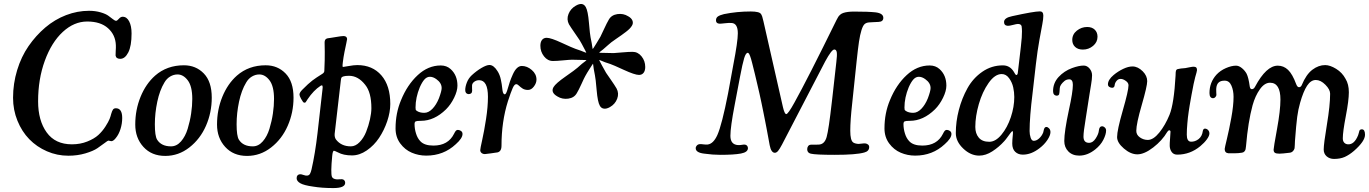

<svg xmlns="http://www.w3.org/2000/svg" viewBox="-20 -767 6859 962"><path d="M322.3 13.2Q266.1 13.2 215.1 -9Q164.1 -31.2 126.7 -69.6Q89.4 -107.9 67.4 -162.1Q45.4 -216.3 45.4 -276.9Q45.4 -348.1 65.9 -415.5Q86.4 -482.9 123 -535.9Q159.7 -588.9 207 -629.2Q254.4 -669.4 311 -691.2Q367.7 -712.9 425.8 -712.9Q458 -712.9 484.4 -705.1Q510.7 -697.3 523.4 -687.7Q536.1 -678.2 546.4 -670.4Q556.6 -662.6 561 -662.6Q566.9 -662.6 575.7 -672.9Q584.5 -683.1 594.7 -683.1Q615.2 -683.1 627.2 -659.9Q639.2 -636.7 639.2 -599.6Q639.2 -536.6 622.8 -504.4Q606.4 -472.2 582.5 -472.2Q562 -472.2 559.1 -488.8Q558.6 -496.1 559.8 -512.2Q561 -528.3 560.5 -540.5Q558.6 -592.3 521.2 -625.7Q483.9 -659.2 417 -659.2Q351.1 -659.2 294.7 -607.2Q238.3 -555.2 204.6 -462.9Q170.9 -370.6 170.9 -259.3Q170.9 -163.1 213.9 -103.5Q256.8 -43.9 340.3 -43.9Q382.3 -43.9 417.2 -57.9Q452.1 -71.8 472.7 -90.6Q493.2 -109.4 508.3 -133.1Q523.4 -156.7 529.1 -171.1Q534.7 -185.5 537.1 -196.3Q541.5 -211.4 546.1 -218Q550.8 -224.6 560.5 -224.6Q592.3 -224.6 592.3 -175.8Q592.3 -147.5 583.7 -120.4Q575.2 -93.3 560.1 -75.2Q547.9 -59.6 537.6 -59.6Q535.2 -59.6 530.8 -61Q526.4 -62.5 522.9 -62.5Q520 -62.5 504.4 -50.5Q488.8 -38.6 468 -24.4Q447.3 -10.3 407.7 1.5Q368.2 13.2 322.3 13.2Z M657.7 -143.1Q657.7 -216.8 684.3 -282Q710.9 -347.2 757.3 -388.2Q816.4 -439.9 901.4 -439.9Q961.4 -439.9 1001.2 -398.9Q1041 -357.9 1041 -277.8Q1041 -203.1 1012 -136.7Q982.9 -70.3 928.7 -28.1Q874.5 14.2 808.1 14.2Q739.7 14.2 698.7 -30.8Q657.7 -75.7 657.7 -143.1ZM836.9 -33.7Q865.2 -33.7 887 -58.6Q908.7 -83.5 920.4 -121.8Q932.1 -160.2 937.7 -198.5Q943.4 -236.8 943.4 -271Q943.4 -334.5 920.9 -364.3Q898.4 -394 869.6 -394Q850.1 -394 832.5 -383.5Q814.9 -373 803.7 -353.5Q780.3 -314.9 768.1 -257.6Q755.9 -200.2 755.9 -144.5Q755.9 -85.9 767.1 -67.4Q788.1 -33.7 836.9 -33.7Z M1067.4 -143.1Q1067.4 -216.8 1094 -282Q1120.6 -347.2 1167 -388.2Q1226.1 -439.9 1311 -439.9Q1371.1 -439.9 1410.9 -398.9Q1450.7 -357.9 1450.7 -277.8Q1450.7 -203.1 1421.6 -136.7Q1392.6 -70.3 1338.4 -28.1Q1284.2 14.2 1217.8 14.2Q1149.4 14.2 1108.4 -30.8Q1067.4 -75.7 1067.4 -143.1ZM1246.6 -33.7Q1274.9 -33.7 1296.6 -58.6Q1318.4 -83.5 1330.1 -121.8Q1341.8 -160.2 1347.4 -198.5Q1353 -236.8 1353 -271Q1353 -334.5 1330.6 -364.3Q1308.1 -394 1279.3 -394Q1259.8 -394 1242.2 -383.5Q1224.6 -373 1213.4 -353.5Q1189.9 -314.9 1177.7 -257.6Q1165.5 -200.2 1165.5 -144.5Q1165.5 -85.9 1176.8 -67.4Q1197.8 -33.7 1246.6 -33.7Z M1570.8 -99.1 1595.7 -318.4Q1597.7 -331.1 1595.9 -336.4Q1594.2 -341.8 1585.9 -336.9Q1551.3 -314.5 1521 -269.5Q1519.5 -267.6 1516.6 -262.5Q1513.7 -257.3 1511.5 -254.9Q1509.3 -252.4 1506.3 -252.4Q1501.5 -252.4 1498.5 -256.1Q1495.6 -259.8 1488.8 -271.5Q1480.5 -286.6 1480.5 -293Q1480.5 -303.7 1495.1 -317.9Q1525.4 -348.6 1544.7 -363.3Q1564 -377.9 1593.3 -396Q1604.5 -402.3 1605 -411.1Q1606.4 -438.5 1606.9 -465.1Q1607.4 -491.7 1607.2 -507.3Q1606.9 -522.9 1606.7 -537.6Q1606.4 -552.2 1606.4 -553.2Q1606.4 -566.4 1612.8 -571.3Q1619.1 -576.2 1635.7 -577.1Q1641.1 -577.6 1666.3 -582Q1691.4 -586.4 1701.7 -586.4Q1710.4 -586.4 1714.8 -582Q1719.2 -577.6 1719.2 -571.3Q1719.2 -567.9 1715.3 -551Q1711.4 -534.2 1706.1 -507.1Q1700.7 -480 1697.8 -455.6Q1696.8 -447.8 1696.5 -443.1Q1696.3 -438.5 1696.3 -435.8Q1696.3 -433.1 1697 -432.4Q1697.8 -431.6 1699.2 -431.6Q1706.5 -432.6 1723.1 -435.5Q1739.7 -438.5 1750.5 -439.7Q1761.2 -440.9 1770 -440.9Q1846.2 -440.9 1890.9 -389.4Q1935.5 -337.9 1935.5 -246.1Q1935.5 -205.6 1920.2 -159.9Q1904.8 -114.3 1879.4 -76.2Q1854 -38.1 1817.6 -13.2Q1781.2 11.7 1743.7 11.7Q1700.7 11.7 1673.3 -3.4Q1656.2 -11.7 1653.3 -11.7Q1647 -11.7 1644.5 14.2Q1636.2 100.6 1643.1 118.7Q1647.9 130.4 1668.5 131.8Q1671.9 131.8 1680.7 131.3Q1689.5 130.9 1693.4 130.9Q1700.7 131.3 1705.1 136.5Q1709.5 141.6 1709.5 148.9Q1709.5 175.3 1650.4 175.3Q1592.8 175.3 1549.3 168Q1502.9 161.6 1484.6 151.1Q1466.3 140.6 1466.3 126Q1466.3 107.9 1482.9 106Q1488.8 105.5 1500.5 109.6Q1512.2 113.8 1518.6 112.8Q1528.3 112.3 1533 104.2Q1537.6 96.2 1541 81.5Q1559.1 2 1570.8 -99.1ZM1737.8 -33.7Q1761.2 -33.7 1781.7 -54.7Q1802.2 -75.7 1814.5 -106.4Q1826.7 -137.2 1833.7 -168.9Q1840.8 -200.7 1840.8 -225.1Q1840.8 -304.2 1809.6 -342.3Q1774.4 -387.2 1729 -387.2Q1710.9 -387.2 1701.9 -384.5Q1692.9 -381.8 1690.9 -378.2Q1689 -374.5 1688 -366.2L1656.7 -95.7Q1655.8 -79.1 1663.1 -68.4Q1689.5 -33.7 1737.8 -33.7Z M2188.5 -439Q2217.8 -439 2237.8 -420.9Q2272 -390.1 2272 -337.9Q2272 -311.5 2255.4 -277.3Q2238.8 -243.2 2214.8 -219.2Q2156.2 -161.6 2088.9 -161.6Q2068.8 -161.6 2063 -158.9Q2057.1 -156.2 2057.1 -145Q2057.1 -121.6 2064.5 -97.9Q2071.8 -74.2 2085.9 -59.6Q2106 -37.6 2151.4 -37.6Q2225.6 -37.6 2254.9 -96.7Q2260.3 -107.9 2264.4 -112.1Q2268.6 -116.2 2273.9 -116.2Q2281.2 -116.2 2289.1 -111.3Q2297.4 -106 2297.4 -95.7Q2297.4 -74.2 2263.7 -44.4Q2202.6 12.7 2115.7 12.7Q2077.1 12.7 2043 -2Q2008.8 -16.6 1985.4 -48.3Q1961.9 -80.1 1961.9 -123.5Q1961.9 -200.2 1989.3 -265.1Q2020.5 -341.8 2072.8 -390.4Q2125 -439 2188.5 -439ZM2069.3 -210.9Q2083 -201.7 2106 -201.7Q2127 -201.7 2146.5 -221.7Q2166 -241.7 2179.2 -274.4Q2192.9 -311 2192.9 -325.7Q2192.9 -351.6 2166 -370.6Q2149.9 -382.3 2133.8 -382.3Q2118.7 -382.3 2106.7 -368.9Q2094.7 -355.5 2083.5 -330.1Q2062 -278.3 2062 -228Q2062 -219.7 2063 -217Q2064 -214.4 2069.3 -210.9Z M2594.7 -436.5Q2621.1 -436.5 2644.5 -416.3Q2668 -396 2668 -368.2Q2668 -350.6 2655 -333.5Q2642.1 -316.4 2625.5 -316.4Q2608.9 -316.4 2597.9 -323.7Q2586.9 -331.1 2579.8 -338.1Q2572.8 -345.2 2566.4 -345.2Q2557.6 -345.2 2549.1 -326.4Q2540.5 -307.6 2524.9 -259.8Q2492.7 -157.7 2492.7 -36.6Q2492.7 -3.4 2465.3 -2.4Q2458 -1.5 2438.7 1.5Q2419.4 4.4 2410.6 4.9Q2400.4 5.4 2393.3 -0.2Q2386.2 -5.9 2386.2 -14.6Q2386.2 -22 2396 -65.7Q2405.8 -109.4 2415.3 -170.7Q2424.8 -231.9 2424.8 -281.7Q2424.8 -364.7 2380.9 -365.2Q2366.7 -365.2 2356.2 -357.4Q2345.7 -349.6 2345.2 -338.9Q2344.7 -332.5 2345.2 -325Q2345.7 -317.4 2345.7 -312.5Q2345.2 -295.4 2327.6 -295.4Q2311 -296.9 2311 -315.9Q2311 -332.5 2319.1 -353.5Q2327.1 -374.5 2343.8 -390.1Q2367.7 -412.1 2392.8 -426.8Q2418 -441.4 2432.1 -441.4Q2453.6 -441.4 2472.7 -410.6Q2478.5 -401.9 2482.9 -390.6Q2487.3 -379.4 2489.7 -367.2Q2492.2 -355 2493.7 -345.9Q2495.1 -336.9 2496.3 -325.7Q2497.6 -314.5 2498 -312.5Q2501 -294.4 2509.3 -294.4Q2514.6 -294.4 2520.5 -311.5Q2528.3 -338.9 2534.4 -356.7Q2540.5 -374.5 2549.8 -395Q2559.1 -415.5 2570.3 -426Q2581.5 -436.5 2594.7 -436.5Z M2989.3 -502.4Q3046.9 -500.5 3054.7 -501Q3064.5 -501.5 3097.2 -504.4Q3129.9 -507.3 3149.4 -507.3Q3176.3 -507.3 3194.6 -484.4Q3212.9 -461.4 3212.9 -431.6Q3212.9 -412.6 3204.6 -402.1Q3196.3 -391.6 3181.6 -391.6Q3160.6 -391.6 3105.5 -417Q3050.3 -442.4 3038.1 -446.3Q3010.3 -454.6 2987.8 -464.8Q2982.4 -467.3 2981.9 -466.8Q2981.4 -466.3 2984.4 -461.4Q2986.3 -458 2996.6 -438.2Q3006.8 -418.5 3016.6 -402.3Q3021.5 -395 3040.5 -367.7Q3059.6 -340.3 3069.3 -323.7Q3082.5 -299.3 3072.3 -272.2Q3062 -245.1 3036.1 -230.5Q3019 -220.7 3005.6 -222.7Q2992.2 -224.6 2985.4 -237.3Q2974.6 -255.4 2969.5 -314.9Q2964.4 -374.5 2960.9 -389.6Q2953.6 -425.3 2952.1 -442.9Q2951.7 -447.8 2951.2 -447.8Q2950.7 -447.8 2947.3 -442.4Q2945.8 -439.9 2933.6 -421.1Q2921.4 -402.3 2912.6 -386.2Q2907.2 -377 2893.6 -346.7Q2879.9 -316.4 2870.1 -300.3Q2856.9 -276.9 2827.1 -272.7Q2797.4 -268.6 2772.9 -283.7Q2737.8 -303.7 2753.4 -330.6Q2764.2 -349.1 2813.2 -383.3Q2862.3 -417.5 2873.5 -427.7Q2897.9 -450.2 2914.1 -461.4Q2919.4 -465.3 2918 -465.8Q2917 -465.8 2911.1 -466.3Q2854 -468.3 2846.2 -467.8Q2835 -467.8 2802.2 -464.6Q2769.5 -461.4 2750.5 -461.4Q2724.1 -461.4 2705.8 -484.6Q2687.5 -507.8 2687.5 -537.6Q2687.5 -556.6 2695.8 -567.1Q2704.1 -577.6 2719.2 -577.6Q2740.2 -577.6 2794.9 -552.2Q2849.6 -526.9 2862.8 -522.5Q2892.6 -512.7 2910.6 -504.9Q2917 -502.4 2917.5 -503.2Q2918 -503.9 2914.1 -510.7Q2891.6 -554.2 2883.8 -566.4Q2877.4 -576.2 2858.9 -602.8Q2840.3 -629.4 2830.6 -645.5Q2817.9 -669.9 2828.4 -696.8Q2838.9 -723.6 2864.7 -738.3Q2899.9 -758.8 2915 -731.4Q2925.8 -712.9 2930.9 -652.8Q2936 -592.8 2939 -579.6Q2945.8 -548.3 2948.2 -528.3Q2948.7 -523.4 2949.2 -522.5Q2949.7 -521.5 2950.7 -522.5Q2951.7 -523.4 2954.6 -527.8Q2957.5 -532.7 2968.8 -550.5Q2980 -568.4 2988.3 -583Q2992.7 -591.3 3006.6 -621.6Q3020.5 -651.9 3030.3 -668.5Q3043.5 -691.9 3073.2 -696.3Q3103 -700.7 3127.4 -685.5Q3144 -676.3 3148.9 -663.6Q3153.8 -650.9 3146.5 -638.7Q3138.7 -624.5 3116.7 -607.7Q3094.7 -590.8 3067.1 -572.3Q3039.6 -553.7 3026.9 -541.5Q2997.1 -514.6 2986.8 -507.8Q2981.4 -503.4 2982.9 -502.9Q2983.9 -502.9 2989.3 -502.4Z M3627.9 -298.8 3654.3 -442.9Q3676.8 -559.1 3676.8 -600.1Q3676.8 -650.4 3645 -651.9Q3631.3 -652.8 3611.1 -650.4Q3590.8 -647.9 3584.5 -648.4Q3567.4 -649.4 3567.4 -665Q3567.4 -678.2 3577.4 -684.8Q3587.4 -691.4 3607.4 -696.3Q3671.9 -709.5 3741.7 -709.5Q3763.7 -709.5 3776.9 -706.1Q3783.2 -704.6 3787.8 -701.7Q3792.5 -698.7 3795.2 -693.1Q3797.9 -687.5 3799.1 -683.8Q3800.3 -680.2 3802.2 -671.6Q3804.2 -663.1 3805.2 -660.2L3902.8 -230.5Q3911.1 -195.3 3919.4 -195.3Q3928.7 -195.3 3960.9 -253.9Q4025.9 -370.6 4171.4 -667Q4176.8 -677.2 4179.9 -682.4Q4183.1 -687.5 4189.7 -693.4Q4196.3 -699.2 4205.1 -702.1Q4225.1 -709 4259.3 -709Q4331.1 -709 4367.2 -705.1Q4405.8 -700.2 4405.8 -677.7Q4405.8 -658.2 4381.8 -657.2Q4377.4 -656.7 4360.4 -656.2Q4343.3 -655.8 4335 -654.8Q4320.8 -653.8 4312.3 -646.5Q4303.7 -639.2 4296.4 -616Q4289.1 -592.8 4283.9 -558.3Q4278.8 -523.9 4272 -460L4250 -250.5Q4240.2 -163.1 4240.2 -111.8Q4240.2 -63.5 4254.9 -53.2Q4264.2 -46.9 4281.7 -45.9Q4287.6 -45.9 4298.8 -47.6Q4310.1 -49.3 4316.4 -48.3Q4323.7 -47.4 4329.3 -42.7Q4335 -38.1 4335 -30.3Q4335 -9.3 4310.5 -2.9Q4270 8.8 4162.6 8.8Q4065.9 8.8 4042 2.9Q4024.4 -1.5 4024.4 -19.5Q4024.4 -28.3 4029.1 -34.9Q4033.7 -41.5 4043 -42Q4048.3 -42 4060.1 -42Q4071.8 -42 4081.1 -42.5Q4111.3 -43 4121.8 -80.6Q4132.3 -118.2 4147.5 -252.9Q4149.4 -269 4150.4 -277.8L4170.4 -456.1Q4174.8 -490.7 4172.6 -504.9Q4170.4 -519 4160.2 -519Q4147 -519 4114.7 -459.5L3898.4 -43Q3886.2 -20 3878.4 -10.7Q3870.6 -1.5 3862.3 -1.5Q3843.8 -1.5 3836.4 -39.6Q3835.4 -44.4 3828.9 -80.3Q3822.3 -116.2 3820.8 -123.8Q3819.3 -131.3 3813.2 -163.1Q3807.1 -194.8 3804.4 -207.3Q3801.8 -219.7 3795.9 -248.8Q3790 -277.8 3785.6 -296.6Q3781.2 -315.4 3774.9 -342.8Q3768.6 -370.1 3762.2 -396.7Q3755.9 -423.3 3748.5 -451.7Q3737.3 -496.6 3729.5 -501.5Q3728 -502.4 3726.6 -502.4Q3716.8 -502.4 3708.5 -475.1Q3700.2 -447.8 3688 -383.3L3661.1 -241.7Q3639.6 -129.9 3639.6 -86.4Q3639.6 -42 3678.7 -40Q3687.5 -39.6 3696.5 -41.3Q3705.6 -43 3711.9 -42.5Q3718.8 -42 3723.1 -36.9Q3727.5 -31.7 3727.5 -24.9Q3727.5 -4.4 3692.6 2.2Q3657.7 8.8 3589.4 8.8Q3551.3 8.8 3509.3 2.9Q3465.8 -2 3465.8 -24.4Q3465.8 -32.2 3471.7 -38.3Q3477.5 -44.4 3487.3 -44.9Q3492.2 -45.4 3504.2 -43.7Q3516.1 -42 3525.9 -43Q3554.2 -46.4 3574.2 -90.3Q3597.2 -142.1 3627.9 -298.8Z M4638.2 -439Q4667.5 -439 4687.5 -420.9Q4721.7 -390.1 4721.7 -337.9Q4721.7 -311.5 4705.1 -277.3Q4688.5 -243.2 4664.6 -219.2Q4606 -161.6 4538.6 -161.6Q4518.6 -161.6 4512.7 -158.9Q4506.8 -156.2 4506.8 -145Q4506.8 -121.6 4514.2 -97.9Q4521.5 -74.2 4535.6 -59.6Q4555.7 -37.6 4601.1 -37.6Q4675.3 -37.6 4704.6 -96.7Q4710 -107.9 4714.1 -112.1Q4718.3 -116.2 4723.6 -116.2Q4731 -116.2 4738.8 -111.3Q4747.1 -106 4747.1 -95.7Q4747.1 -74.2 4713.4 -44.4Q4652.3 12.7 4565.4 12.7Q4526.9 12.7 4492.7 -2Q4458.5 -16.6 4435.1 -48.3Q4411.6 -80.1 4411.6 -123.5Q4411.6 -200.2 4439 -265.1Q4470.2 -341.8 4522.5 -390.4Q4574.7 -439 4638.2 -439ZM4519 -210.9Q4532.7 -201.7 4555.7 -201.7Q4576.7 -201.7 4596.2 -221.7Q4615.7 -241.7 4628.9 -274.4Q4642.6 -311 4642.6 -325.7Q4642.6 -351.6 4615.7 -370.6Q4599.6 -382.3 4583.5 -382.3Q4568.4 -382.3 4556.4 -368.9Q4544.4 -355.5 4533.2 -330.1Q4511.7 -278.3 4511.7 -228Q4511.7 -219.7 4512.7 -217Q4513.7 -214.4 4519 -210.9Z M4769 -100.1Q4769 -157.7 4784.2 -216.1Q4799.3 -274.4 4827.4 -325Q4855.5 -375.5 4901.9 -407.5Q4948.2 -439.5 5004.9 -439.5Q5039.6 -439.5 5059.1 -408.2Q5067.9 -391.1 5072.3 -391.1Q5079.1 -391.1 5080.1 -405.8L5085.9 -455.6Q5096.7 -543.9 5099.4 -578.4Q5102.1 -612.8 5098.6 -636.2Q5095.2 -647 5080.1 -647Q5073.7 -647 5055.4 -642.1Q5037.1 -637.2 5029.3 -637.7Q5010.7 -638.7 5010.7 -656.7Q5010.7 -677.7 5051.3 -686Q5160.6 -710 5190.4 -710Q5207.5 -710 5207.5 -688.5Q5207.5 -671.9 5202.6 -646.5Q5197.8 -621.1 5188 -567.4Q5178.2 -513.7 5170.4 -446.8L5153.8 -301.8Q5138.7 -180.7 5138.7 -110.4Q5138.7 -93.3 5143.8 -77.6Q5148.9 -62 5158.7 -61.5Q5172.9 -61 5186.5 -73.5Q5200.2 -85.9 5207 -103.5Q5208.5 -107.4 5210.4 -118.2Q5213.9 -130.9 5222.7 -130.9Q5229.5 -130.9 5236.3 -123.8Q5243.2 -116.7 5243.2 -105Q5243.2 -88.9 5228 -65.9Q5212.9 -43 5188.5 -24.4Q5147 7.8 5105 7.8Q5081.5 7.8 5066.7 -6.3Q5051.8 -20.5 5051.8 -47.9Q5051.8 -56.6 5052.5 -66.9Q5053.2 -77.1 5054 -84.2Q5054.7 -91.3 5055.2 -97.4Q5055.7 -103.5 5055.2 -106.7Q5054.7 -109.9 5052.7 -109.9Q5050.3 -109.9 5043.9 -101.8Q5037.6 -93.8 5028.1 -80.3Q5018.6 -66.9 5011.7 -59.6Q4985.4 -30.3 4952.1 -8.8Q4918.9 12.7 4886.2 12.7Q4843.3 12.7 4806.2 -22.7Q4769 -58.1 4769 -100.1ZM4936.5 -56.6Q4968.3 -56.6 4997.8 -92.3Q5027.3 -127.9 5044.7 -179.9Q5062 -231.9 5062 -280.8Q5062 -304.7 5056.6 -329.3Q5051.3 -354 5036.1 -375Q5021 -396 4999 -396Q4964.8 -396 4933.3 -351.3Q4901.9 -306.6 4884.3 -245.4Q4866.7 -184.1 4866.7 -130.9Q4866.7 -98.1 4884 -77.4Q4901.4 -56.6 4936.5 -56.6Z M5352.5 -566.9Q5352.5 -595.2 5375.5 -613.5Q5398.4 -631.8 5427.2 -631.8Q5451.2 -631.8 5465.1 -618.4Q5479 -605 5479 -583Q5479 -555.7 5456.8 -537.1Q5434.6 -518.6 5405.8 -518.6Q5380.9 -518.6 5366.7 -532Q5352.5 -545.4 5352.5 -566.9ZM5335.9 -217.3Q5355.5 -306.2 5355.5 -341.8Q5355.5 -368.7 5338.4 -369.6Q5323.7 -369.6 5313.5 -361.3Q5291 -342.3 5290 -326.2Q5288.6 -299.3 5286.6 -294.4Q5283.2 -287.6 5274.4 -287.6Q5256.3 -289.1 5256.3 -310.5Q5256.3 -351.1 5283.9 -381.1Q5311.5 -411.1 5351.1 -425.8Q5385.7 -438.5 5409.7 -438.5Q5426.8 -438.5 5439.2 -423.6Q5451.7 -408.7 5451.7 -389.6Q5451.7 -379.9 5450.4 -368.4Q5449.2 -356.9 5447 -344.5Q5444.8 -332 5439.2 -296.6Q5433.6 -261.2 5427.7 -223.1Q5425.8 -209 5419.9 -173.1Q5414.1 -137.2 5411.4 -116.5Q5408.7 -95.7 5408.7 -82.5Q5408.7 -51.3 5437 -51.3Q5455.6 -51.3 5470 -73.5Q5484.4 -95.7 5485.8 -113.3Q5488.3 -134.3 5501.5 -134.3Q5509.3 -134.3 5515.6 -128.2Q5522 -122.1 5522 -112.8Q5522 -93.8 5508.3 -66.7Q5494.6 -39.6 5466.8 -17.6Q5428.2 12.7 5387.7 12.7Q5353.5 12.7 5333 -8.1Q5312.5 -28.8 5312.5 -60.5Q5312.5 -107.9 5335.9 -217.3Z M5678.7 6.3Q5645 6.3 5611.1 -22.9Q5577.1 -52.2 5577.1 -80.1Q5577.1 -114.7 5605.7 -213.9Q5634.3 -313 5634.3 -339.8Q5634.3 -353 5619.1 -362.8Q5606.4 -371.6 5595.2 -371.6Q5583 -372.1 5574.5 -361.8Q5565.9 -351.6 5564.9 -339.8Q5563.5 -327.1 5551.8 -327.1Q5531.2 -329.6 5531.2 -344.2Q5531.2 -367.2 5559.6 -391.1Q5582 -409.7 5607.7 -421.9Q5633.3 -434.1 5654.3 -434.1Q5681.2 -434.1 5705.6 -409.7Q5728 -387.2 5728 -360.4Q5728 -335.4 5700.7 -241.2Q5673.3 -147 5673.3 -111.3Q5673.3 -91.3 5691.4 -78.6Q5709.5 -65.9 5731 -65.9Q5758.8 -65.9 5788.6 -102.8Q5818.4 -139.6 5839.8 -191.9Q5862.3 -247.6 5870.1 -388.2Q5870.1 -390.6 5870.4 -396.7Q5870.6 -402.8 5870.8 -405.8Q5871.1 -408.7 5872.3 -412.8Q5873.5 -417 5876.5 -418.9Q5879.4 -420.9 5883.8 -421.4Q5892.1 -423.8 5918.9 -425.8Q5923.3 -426.3 5939.9 -429.9Q5956.5 -433.6 5962.9 -432.6Q5971.2 -432.1 5974.4 -428Q5977.5 -423.8 5977.5 -415.5Q5977.5 -412.1 5975.1 -403.8Q5972.7 -395.5 5968.3 -379.6Q5963.9 -363.8 5960.4 -345.7Q5960 -342.8 5955.8 -321.5Q5951.7 -300.3 5950.4 -293.7Q5949.2 -287.1 5945.6 -266.8Q5941.9 -246.6 5940.4 -236.8Q5939 -227.1 5936 -208.5Q5933.1 -189.9 5931.9 -177.7Q5930.7 -165.5 5929.2 -149.7Q5927.7 -133.8 5927 -119.6Q5926.3 -105.5 5926.3 -92.3Q5926.3 -58.1 5946.8 -57.1Q5967.3 -56.2 5985.4 -70.1Q6003.4 -84 6006.8 -111.8Q6009.3 -122.6 6017.6 -122.6Q6026.9 -122.1 6033.2 -115.2Q6039.6 -108.4 6039.6 -98.1Q6039.6 -86.4 6027.1 -69.1Q6014.6 -51.8 5994.1 -34.7Q5942.9 7.8 5878.4 7.8Q5860.8 7.8 5851.3 -4.6Q5841.8 -17.1 5840.8 -35.2Q5840.3 -47.9 5842.5 -72.8Q5844.7 -97.7 5844.7 -107.4Q5844.2 -114.3 5837.4 -114.3Q5835 -114.3 5828.6 -106.4Q5803.2 -63 5758.3 -28.3Q5713.4 6.3 5678.7 6.3Z M6268.6 -333Q6324.7 -438 6382.3 -438Q6411.6 -438 6433.6 -417Q6455.6 -396 6474.1 -346.2Q6480 -330.1 6488.3 -330.1Q6498 -330.1 6502.4 -340.8Q6524.4 -394 6555.4 -417.5Q6586.4 -440.9 6619.6 -440.9Q6644 -440.9 6674.6 -422.1Q6705.1 -403.3 6721.7 -372.1Q6738.3 -345.2 6738.3 -304.7Q6738.3 -264.2 6723.1 -185.3Q6708 -106.4 6708 -74.2Q6708 -59.6 6715.3 -52Q6722.7 -44.4 6733.9 -43.9Q6765.6 -42 6784.7 -89.4Q6786.6 -94.2 6788.3 -101.3Q6790 -108.4 6791 -111.6Q6792 -114.7 6795.2 -116.9Q6798.3 -119.1 6803.7 -119.1Q6819.3 -118.7 6819.3 -91.8Q6819.3 -59.6 6764.2 -11.2Q6740.2 9.3 6717.8 19.3Q6695.3 29.3 6664.1 29.3Q6642.1 29.3 6627.2 16.4Q6612.3 3.4 6612.3 -18.1Q6612.3 -45.9 6628.4 -142.8Q6644.5 -239.7 6644.5 -297.4Q6644.5 -318.4 6620.8 -342.3Q6597.2 -366.2 6572.8 -366.2Q6547.9 -366.2 6529.1 -337.6Q6510.3 -309.1 6494.1 -252Q6484.4 -218.3 6479.5 -181.2Q6474.6 -144 6468.3 -60.5Q6467.8 -53.2 6467.5 -40.8Q6467.3 -28.3 6466.3 -23.9Q6463.9 -14.6 6456.8 -8.3Q6449.7 -2 6439.5 -1.5Q6404.3 2.9 6390.1 2.9Q6375 2.9 6368.2 -1.2Q6361.3 -5.4 6361.3 -17.1Q6361.3 -26.9 6378.4 -120.4Q6395.5 -213.9 6395.5 -268.1Q6395.5 -352.5 6343.3 -352.5Q6315.9 -352.5 6292.5 -319.6Q6269 -286.6 6255.9 -239.3Q6233.4 -156.7 6223.1 -35.2Q6222.2 -24.9 6220.9 -19.3Q6219.7 -13.7 6215.1 -8.3Q6210.4 -2.9 6202.6 -2Q6185.1 1 6165.5 1H6134.8Q6116.2 -1 6116.2 -20.5Q6116.2 -25.4 6127.2 -70.6Q6138.2 -115.7 6149.4 -177Q6160.6 -238.3 6160.6 -281.7Q6160.6 -313.5 6149.9 -338.1Q6139.2 -362.8 6116.7 -362.8Q6098.1 -363.3 6087.4 -355Q6074.7 -344.7 6073.7 -320.8Q6073.2 -313.5 6074 -304.7Q6074.7 -295.9 6074.7 -291Q6074.2 -285.6 6069.3 -280.3Q6064.5 -274.9 6058.1 -274.9Q6040 -275.4 6040 -300.8Q6040 -354 6074.7 -392.6Q6094.2 -413.6 6122.3 -425.8Q6150.4 -438 6172.9 -438Q6187.5 -438 6202.4 -425.8Q6217.3 -413.6 6226.1 -397.5Q6235.8 -377.9 6241.7 -334Q6243.7 -320.3 6252 -320.3Q6255.9 -320.3 6259 -322Q6262.2 -323.7 6263.7 -325.4Q6265.1 -327.1 6266.6 -329.8Q6268.1 -332.5 6268.6 -333Z"/></svg>

Font: Cooper* Medium
Style: Italic
Weight: 500
Italic angle: -7°
Designer: Owen Earl
Foundry: indestructible type*
Version: Version 0.001